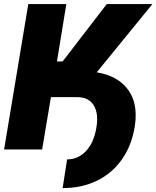

<svg xmlns="http://www.w3.org/2000/svg" viewBox="-20 -748 783 961"><path d="M273.9 -261.7 295.4 -391.6H389.2Q533.7 -392.1 604.2 -318.8Q674.8 -245.6 654.8 -116.2Q639.2 -19.5 590.3 49.8Q541.5 119.1 465.8 156.2Q390.1 193.4 293.5 193.4L315.9 49.8Q370.6 49.8 409.7 8.8Q448.7 -32.2 461.4 -103.5Q475.1 -177.2 450.2 -219.2Q425.3 -261.2 367.7 -261.7ZM0.5 0 121.6 -727.5H312L265.1 -440.4H293.5L514.2 -727.5H742.7L362.8 -261.7H234.9L190.9 0Z"/></svg>

Font: Inter 17pt Black
Style: Italic
Weight: 900
Italic angle: -9.3988°
Version: Version 4.001;git-66647c0bb